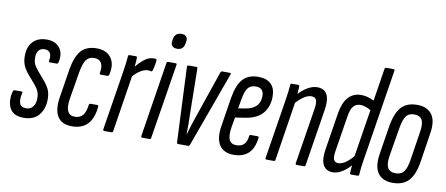

<svg xmlns="http://www.w3.org/2000/svg" viewBox="-63 -928 2740 1179"><g transform="rotate(10 1307.0 -338.5)"><path d="M123 6Q58 6 36 -37.5Q14 -81 30 -142Q33 -151 41 -151H81Q93 -151 89 -142Q79 -99 88 -76.5Q97 -54 129 -54Q155 -54 170.5 -73.5Q186 -93 186 -125Q186 -151 178.5 -169Q171 -187 153 -208L110 -258Q90 -281 77.5 -306.5Q65 -332 65 -369Q65 -427 96 -459.5Q127 -492 182 -492Q235 -492 262 -458Q289 -424 276 -366Q273 -357 267 -357H224Q215 -357 217 -366Q223 -397 213 -414Q203 -431 178 -431Q155 -431 142 -415.5Q129 -400 129 -372Q129 -350 135 -334Q141 -318 160 -295L201 -247Q226 -219 238 -193.5Q250 -168 250 -131Q250 -73 218.5 -33.5Q187 6 123 6Z M424 6Q360 6 334 -36.5Q308 -79 321 -158L349 -335Q363 -418 396.5 -455Q430 -492 493 -492Q555 -492 583.5 -451.5Q612 -411 596 -346Q593 -337 587 -337H545Q536 -337 537 -346Q545 -386 532.5 -408.5Q520 -431 488 -431Q456 -431 438.5 -408.5Q421 -386 411 -326L383 -158Q367 -55 431 -55Q465 -55 482 -76.5Q499 -98 504 -141Q506 -150 513 -150H555Q564 -150 563 -141Q550 6 424 6Z M626 0Q617 0 618 -9L675 -366Q682 -408 685 -434.5Q688 -461 689 -477Q689 -486 698 -486H738Q745 -486 745 -477Q745 -465 743.5 -450Q742 -435 741 -421Q762 -448 789.5 -470Q817 -492 847 -492Q851 -492 854.5 -492Q858 -492 862 -491Q866 -490 866 -483Q865 -467 862 -451Q859 -435 854 -418Q850 -409 844 -411Q837 -414 827 -414Q805 -414 781 -399.5Q757 -385 735 -360L680 -9Q679 0 671 0Z M863 0Q854 0 855 -9L929 -477Q931 -486 939 -486H985Q994 -486 992 -477L917 -9Q916 0 908 0ZM978 -575Q958 -575 947.5 -586Q937 -597 941 -617L942 -628Q950 -670 989 -670Q1032 -670 1026 -628L1024 -617Q1018 -575 978 -575Z M1087 0Q1078 0 1078 -9L1057 -477Q1057 -486 1066 -486H1114Q1122 -486 1122 -477L1126 -202Q1127 -168 1127.5 -135Q1128 -102 1127 -68H1128Q1147 -135 1171 -203L1265 -477Q1268 -486 1275 -486H1323Q1332 -486 1329 -477L1159 -9Q1156 0 1150 0Z M1433 6Q1370 6 1343 -36Q1316 -78 1329 -157L1357 -334Q1371 -418 1404.5 -455Q1438 -492 1501 -492Q1552 -492 1579.5 -465.5Q1607 -439 1607 -388Q1607 -324 1572 -283Q1537 -242 1467 -231L1402 -221L1391 -158Q1383 -104 1394.5 -79.5Q1406 -55 1439 -55Q1501 -55 1507 -124Q1508 -132 1516 -132H1558Q1567 -132 1566 -123Q1551 6 1433 6ZM1411 -280 1456 -287Q1545 -302 1545 -380Q1545 -431 1495 -431Q1462 -431 1445.5 -409Q1429 -387 1420 -331Z M1638 0Q1629 0 1630 -9L1687 -366Q1694 -408 1697 -434.5Q1700 -461 1701 -477Q1701 -486 1710 -486H1750Q1757 -486 1757 -477Q1757 -467 1756 -454.5Q1755 -442 1754 -430Q1781 -459 1810.5 -475.5Q1840 -492 1868 -492Q1957 -492 1936 -361L1880 -9Q1879 0 1871 0H1826Q1817 0 1818 -9L1874 -360Q1880 -398 1872.5 -414.5Q1865 -431 1842 -431Q1821 -431 1797.5 -416Q1774 -401 1749 -374L1692 -9Q1691 0 1683 0Z M2050 6Q2009 6 1991 -26.5Q1973 -59 1983 -123L2020 -356Q2031 -424 2062 -458Q2093 -492 2141 -492Q2182 -492 2222 -471L2254 -674Q2256 -683 2263 -683H2309Q2318 -683 2316 -674L2228 -120Q2221 -79 2218 -52.5Q2215 -26 2214 -9Q2214 0 2205 0H2165Q2157 0 2157 -9Q2157 -19 2158.5 -32Q2160 -45 2161 -57Q2104 6 2050 6ZM2045 -124Q2039 -87 2046.5 -71Q2054 -55 2075 -55Q2095 -55 2119 -71Q2143 -87 2166 -115L2213 -410Q2176 -431 2148 -431Q2121 -431 2104.5 -412.5Q2088 -394 2081 -349Z M2424 6Q2361 6 2332 -34.5Q2303 -75 2316 -157L2344 -333Q2358 -417 2392.5 -454.5Q2427 -492 2491 -492Q2554 -492 2583.5 -451.5Q2613 -411 2599 -329L2572 -154Q2559 -70 2524 -32Q2489 6 2424 6ZM2432 -55Q2466 -55 2483.5 -77.5Q2501 -100 2509 -155L2536 -328Q2545 -383 2532 -407Q2519 -431 2483 -431Q2449 -431 2432.5 -408.5Q2416 -386 2407 -331L2378 -158Q2369 -104 2382.5 -79.5Q2396 -55 2432 -55Z"/></g></svg>

Font: Sofia Sans Extra Condensed
Style: Italic
Weight: 400
Italic angle: -9°
Designer: Botio Nikoltchev, Ani Petrova
Foundry: lettersoup
Version: Version 4.101; ttfautohint (v1.8.4.7-5d5b)